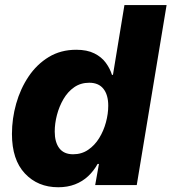

<svg xmlns="http://www.w3.org/2000/svg" viewBox="-20 -748 693 776"><path d="M215.3 8.8Q132.8 8.8 80.6 -46.9Q28.3 -102.5 28.3 -206.5Q28.3 -268.6 45.4 -329.1Q62.5 -389.6 95.7 -439Q128.9 -488.3 177.2 -517.6Q225.6 -546.9 288.1 -546.9Q332 -546.9 361.3 -532.2Q390.6 -517.6 407.7 -494.1Q424.8 -470.7 432.6 -445.3H436.5L482.9 -727.5H653.3L532.7 0H364.7L379.9 -85.4H374.5Q358.9 -57.1 336.2 -35.9Q313.5 -14.6 283.2 -2.9Q252.9 8.8 215.3 8.8ZM275.4 -124.5Q310.1 -124.5 336.4 -142.6Q362.8 -160.6 380.9 -189.9Q398.9 -219.2 408.2 -253.7Q417.5 -288.1 417.5 -320.8Q417.5 -364.7 397.9 -389.2Q378.4 -413.6 340.8 -413.6Q306.2 -413.6 280 -395.5Q253.9 -377.4 236.6 -347.7Q219.2 -317.9 210.2 -283.4Q201.2 -249 201.2 -216.3Q201.2 -173.3 219.7 -148.9Q238.3 -124.5 275.4 -124.5Z"/></svg>

Font: Inter 18pt ExtraBold
Style: Italic
Weight: 800
Italic angle: -9.3988°
Designer: Rasmus Andersson
Foundry: rsms
Version: Version 4.001;git-66647c0bb